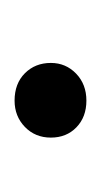

<svg xmlns="http://www.w3.org/2000/svg" viewBox="44 -178 141 270"><g transform="rotate(-90 115.0 -43.5)"><path d="M161 -43Q161 -22 146 -7.5Q131 7 108 7Q85 7 70.5 -7Q56 -21 56 -43Q56 -65 71 -79.5Q86 -94 108 -94Q132 -94 146.5 -79.5Q161 -65 161 -43Z"/></g></svg>

Font: Roboto Serif 120pt Expanded Light
Style: Italic
Weight: 300
Width: 7
Italic angle: -10°
Designer: Greg Gazdowicz
Foundry: Commercial Type
Version: Version 1.008